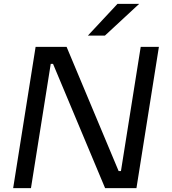

<svg xmlns="http://www.w3.org/2000/svg" viewBox="-20 -972 889 992"><path d="M140 0H48L164 -730H324L593 -88H625L602 -70L707 -730H801L685 0H523L254 -642H222L245 -660ZM522 -788H434L587 -952H699Z"/></svg>

Font: Sora Variable Italic
Style: Regular
Weight: 400
Designer: Jonathan Barnbrook, Julián Moncada
Foundry: Barnbrook Fonts
Version: Version 2.000